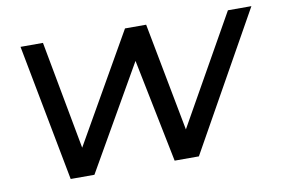

<svg xmlns="http://www.w3.org/2000/svg" viewBox="-62 -632 1075 733"><g transform="rotate(-10 475.5 -265.0)"><path d="M860 -530 623 -110 543 -530H461L221 -110L143 -530H56L157 0H249L479 -401L560 0H654L951 -530Z"/></g></svg>

Font: AWKNG-Font Medium
Style: Italic
Weight: 500
Italic angle: -11.3°
Designer: Awakening Church
Foundry: Awakening Church
Version: Version 1.700;PS 001.700;hotconv 1.0.88;makeotf.lib2.5.64775